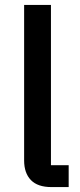

<svg xmlns="http://www.w3.org/2000/svg" viewBox="-20 -760 325 780"><path d="M189 0Q133 0 105.5 -28.5Q78 -57 78 -108V-740H187V-89H259V0Z"/></svg>

Font: IBM Plex Sans Hebrew Medm
Style: Regular
Weight: 500
Designer: Mike Abbink, Paul van der Laan, Pieter van Rosmalen, Yanek Iontef
Foundry: Bold Monday
Version: Version 1.3